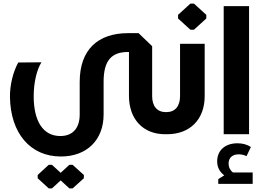

<svg xmlns="http://www.w3.org/2000/svg" viewBox="-20 -741 1450 1060"><path d="M896 -122C848 -122 820 -154 820 -210V-486L745 -558H687C521 -558 420 -467 420 -289V-109C420 -33 381 10 313 10C219 10 166 -70 166 -210C166 -284 183 -358 209 -397L81 -396C52 -345 34 -270 35 -205C38 -6 147 123 316 123C459 123 552 32 552 -109V-289C552 -404 593 -454 687 -454H692V-212C692 -83 770 0 891 0H897V-122ZM363 169 315 213 267 169H249L188 225V243L249 299H267L315 255L363 299H381L443 243V225L381 169Z M1051 -721H1031L963 -659V-639L1031 -577H1051L1119 -639V-659ZM974 -499V-210C974 -154 946 -122 898 -122H887C850 -122 813 -90 813 -67C813 -38 850 0 887 0H903C1029 0 1110 -82 1110 -210V-499Z M1355 0V-707H1215V0ZM1266 211C1251 200 1242 182 1242 162C1242 129 1264 111 1298 111C1314 111 1329 115 1341 121L1365 71C1346 57 1319 50 1291 50C1223 50 1179 89 1179 150C1179 180 1191 207 1218 227L1185 248V274H1375V211Z"/></svg>

Font: Hejaz SemiBold
Style: Regular
Weight: 600
Designer: Bandar Raffah (Arabic) and Santiago Orozco (Latin)
Foundry: Caramella and Typemade
Version: Version 1.010;hotconv 1.0.109;makeotfexe 2.5.65596